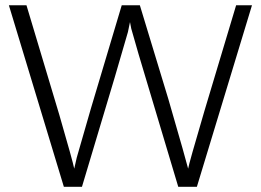

<svg xmlns="http://www.w3.org/2000/svg" viewBox="-20 -715 1007 740"><path d="M14.2 -694.8H82L209 -271Q260.7 -92.8 266.1 -64.9L275.9 -107.9L330.1 -295.9L449.2 -694.8H519L628.9 -333Q699.7 -88.9 705.1 -64.9Q708 -84 768.1 -288.1L890.1 -694.8H951.2L738.8 4.9H667L514.2 -505.9L485.8 -605L481 -629.9L473.1 -591.8L421.9 -416L295.9 4.9H226.1Z"/></svg>

Font: CMU Bright
Style: Roman
Weight: 500
Version: Version 0.7.0